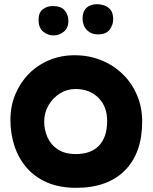

<svg xmlns="http://www.w3.org/2000/svg" viewBox="-20 -819 732 921"><path d="M345 82Q265 82 205.5 56Q146 30 107 -15.5Q68 -61 49 -120Q30 -179 30 -244Q30 -310 53.5 -366.5Q77 -423 118.5 -465Q160 -507 216 -530.5Q272 -554 338 -554Q407 -554 466 -530Q525 -506 569 -463Q613 -420 637.5 -362Q662 -304 662 -236Q662 -85 579 -1.5Q496 82 345 82ZM344 -80Q417 -80 455.5 -121Q494 -162 494 -239Q494 -308 452 -350Q410 -392 342 -392Q301 -392 267 -370.5Q233 -349 212.5 -313.5Q192 -278 192 -235Q192 -197 207.5 -161Q223 -125 257 -102.5Q291 -80 344 -80ZM450 -654Q417 -654 396.5 -675.5Q376 -697 376 -731Q376 -763 394.5 -781Q413 -799 447 -799Q459 -799 477 -794Q495 -789 509 -773.5Q523 -758 523 -725Q523 -701 506.5 -677.5Q490 -654 450 -654ZM236 -649Q210 -649 187.5 -667Q165 -685 165 -724Q165 -759 185.5 -774.5Q206 -790 233 -790Q273 -790 290.5 -769Q308 -748 308 -719Q308 -684 285.5 -666.5Q263 -649 236 -649Z"/></svg>

Font: KN Bobohei
Style: Bold
Weight: 700
Designer: Kingnam Type Foundry
Version: Version 1.710;March 18, 2023